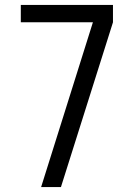

<svg xmlns="http://www.w3.org/2000/svg" viewBox="-20 -755 540 775"><path d="M146 0 355 -665H64V-735H436V-665L226 0Z"/></svg>

Font: Iosevka MaddieWtf
Style: Regular
Weight: 400
Monospace: yes
Designer: Belleve Invis
Foundry: Belleve Invis
Version: Version 31.3.0; ttfautohint (v1.8.3)